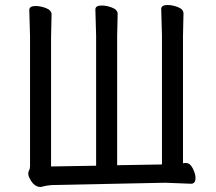

<svg xmlns="http://www.w3.org/2000/svg" viewBox="-20 -734 861 767"><path d="M143 13Q116 13 100 -19Q93 -31 93 -40Q93 -49 96.5 -54.5Q100 -60 100 -70V-588L97 -694Q97 -710 122 -710Q142 -710 164 -701.5Q186 -693 186 -676L184 -587V-69L364 -72V-590L361 -696Q361 -712 386 -712Q406 -712 428 -703.5Q450 -695 450 -678L448 -589V-74L627 -77V-592L624 -698Q624 -714 649 -714Q669 -714 691 -705.5Q713 -697 713 -680L711 -591V-82L722 -83Q739 -83 750 -61.5Q761 -40 761 -23Q761 0 743 0L640 -4L196 5Q173 5 143 13Z"/></svg>

Font: ToneOZ-Pinyin-WenKai-Medium
Style: Medium
Weight: 700
Designer: Fontworks Inc.
Foundry: ToneOZ
Version: Version 0.240331